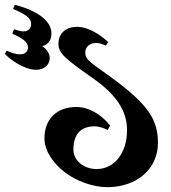

<svg xmlns="http://www.w3.org/2000/svg" viewBox="-20 -775 709 795"><path d="M424 0C547 0 634 -76 634 -183C634 -280 594 -344 433 -460C356 -516 333 -527 333 -558C333 -581 352 -597 378 -597C390 -597 401 -594 418 -586L428 -601C386 -639 340 -664 300 -664C254 -664 222 -639 222 -593C222 -553 254 -529 366 -450C466 -380 506 -312 506 -236C506 -142 454 -75 380 -75C328 -75 284 -109 284 -156C284 -220 315 -252 373 -252C386 -252 408 -246 426 -237L436 -255C398 -303 346 -332 297 -332C215 -332 164 -283 164 -201C164 -151 200 -99 248 -62C294 -26 364 0 424 0ZM130 -486C161 -486 186 -505 186 -535C186 -552 174 -571 155 -584C181 -591 193 -610 193 -637C193 -687 137 -731 41 -755L34 -738C89 -715 109 -699 109 -676C109 -657 97 -645 77 -645C69 -645 54 -648 38 -654L31 -635C74 -617 96 -600 96 -579C96 -561 83 -550 62 -550C49 -550 33 -554 8 -565L0 -552C20 -530 79 -486 130 -486Z"/></svg>

Font: Nithya Ranjana DU
Style: Regular
Weight: 400
Designer: Designed by Tathagata Biswas and Noopur Datye with help from Ananda Maharjan, Callijatra
Foundry: Ek Type
Version: Version 1.000;Glyphs 3.2.3 (3260)